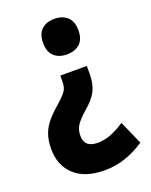

<svg xmlns="http://www.w3.org/2000/svg" viewBox="-139 -627 694 884"><g transform="rotate(-20 208.0 -184.5)"><path d="M305 -258Q305 -209 288 -175.5Q271 -142 230 -108Q197 -79 182 -57Q167 -35 167 -4Q167 53 233 53Q264 53 296.5 40.5Q329 28 365 4L416 119Q370 150 321 166.5Q272 183 220 183Q123 183 71.5 135Q20 87 20 8Q20 -35 31 -65.5Q42 -96 64 -122Q86 -148 119 -176Q144 -198 156 -212.5Q168 -227 171.5 -239.5Q175 -252 175 -269V-297H305ZM325 -465Q325 -421 301.5 -399.5Q278 -378 238 -378Q199 -378 175.5 -399.5Q152 -421 152 -465Q152 -509 175.5 -530.5Q199 -552 238 -552Q277 -552 301 -530.5Q325 -509 325 -465Z"/></g></svg>

Font: Noto Sans Kannada Condensed ExtraBold
Style: Regular
Weight: 800
Width: 3
Designer: Jelle Bosma - Monotype Design Team
Foundry: Monotype Imaging Inc.
Version: Version 2.005; ttfautohint (v1.8.4.7-5d5b)